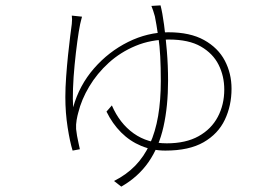

<svg xmlns="http://www.w3.org/2000/svg" viewBox="-20 -619 1040 714"><path d="M285 -557Q284 -553 282 -545.5Q280 -538 278 -529Q273 -505 267.5 -464.5Q262 -424 257.5 -378Q253 -332 251.5 -290Q250 -248 252 -220Q275 -302 329.5 -364.5Q384 -427 456.5 -463Q529 -499 606 -499Q687 -499 739 -470Q791 -441 816 -393.5Q841 -346 841 -289Q841 -226 816 -173.5Q791 -121 737 -90Q683 -59 595 -59Q547 -59 505 -76.5Q463 -94 430.5 -126.5Q398 -159 376 -204L396 -227Q425 -160 477 -123Q529 -86 600 -86Q671 -86 718.5 -112.5Q766 -139 790 -184.5Q814 -230 814 -286Q814 -336 793 -378Q772 -420 727 -446Q682 -472 608 -472Q541 -472 484.5 -448.5Q428 -425 384.5 -385.5Q341 -346 312 -297.5Q283 -249 271 -200Q268 -190 265 -173Q262 -156 263 -139Q264 -128 266.5 -114Q269 -100 272 -87Q275 -74 277 -64L250 -59Q240 -91 231.5 -145.5Q223 -200 223 -258Q223 -293 226 -334Q229 -375 233 -414Q237 -453 241 -484Q245 -515 247 -530Q248 -540 248 -547Q248 -554 247 -561ZM577 -599Q584 -572 590 -527.5Q596 -483 600.5 -429.5Q605 -376 605 -319Q605 -224 588 -148Q571 -72 532.5 -16.5Q494 39 431 75L404 54Q450 31 483 -3Q516 -37 537 -83Q558 -129 568 -187.5Q578 -246 578 -318Q578 -420 569.5 -477Q561 -534 556 -558Q553 -569 549.5 -579.5Q546 -590 543 -597Z"/></svg>

Font: Noto Sans SC Thin Thin
Style: Regular
Weight: 250
Version: Version 2.004-H2;hotconv 1.0.118;makeotfexe 2.5.65603